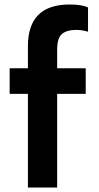

<svg xmlns="http://www.w3.org/2000/svg" viewBox="-20 -833 441 853"><path d="M233.9 -612.8V-529.8H360.8V-416H233.9V0H104V-416H22.9V-529.8H104V-627.9Q104 -813 289.1 -813Q344.7 -813 371.1 -799.8V-691.9Q366.2 -694.3 349.6 -697.3Q333 -700.2 319.8 -700.2Q275.9 -700.2 254.9 -681.6Q233.9 -663.1 233.9 -612.8Z"/></svg>

Font: Cooper Hewitt
Style: Semibold
Weight: 709
Designer: Village Type and Design LLC
Foundry: Cooper Hewitt Smithsonian Design Museum
Version: 1.000